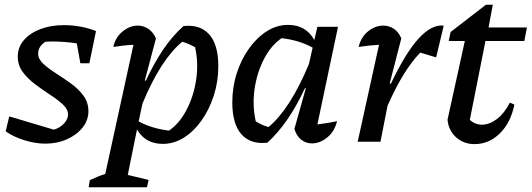

<svg xmlns="http://www.w3.org/2000/svg" viewBox="-20 -598 2243 810"><path d="M4 -44 19 -107 207 -51Q232 -58 249.5 -76.5Q267 -95 267 -115Q267 -137 245.5 -157Q224 -177 192.5 -197.5Q161 -218 129.5 -241.5Q98 -265 76.5 -293.5Q55 -322 55 -359Q55 -399 81 -429Q107 -459 151 -475.5Q195 -492 250 -492Q283 -492 317.5 -486Q352 -480 385 -467L357 -331H319L304 -415Q252 -423 198 -423Q185 -423 172 -422Q141 -403 141 -371Q141 -349 162.5 -329Q184 -309 215.5 -289Q247 -269 279 -246Q311 -223 332 -194.5Q353 -166 353 -129Q353 -91 328.5 -60Q304 -29 262.5 -10.5Q221 8 171 8Q129 8 82.5 -6.5Q36 -21 4 -44Z M354 192 359 162Q397 144 424 136L543 -409Q520 -408 499 -405.5Q478 -403 458 -400Q467 -441 497.5 -465.5Q528 -490 561 -490Q585 -490 605.5 -476.5Q626 -463 638 -436L591 -259L595 -257Q630 -332 668.5 -389Q707 -446 754 -488Q824 -496 862.5 -453Q901 -410 901 -319Q901 -254 882 -195Q863 -136 830.5 -90Q798 -44 756 -17.5Q714 9 667 9Q593 9 558 -52L519 140L607 161L600 192ZM565 -86Q619 -56 693 -47Q737 -77 767 -134.5Q797 -192 807.5 -261.5Q818 -331 803 -399Q790 -406 776.5 -412Q763 -418 749 -422Q658 -347 581 -161Z M1108 4Q1037 12 998.5 -31.5Q960 -75 960 -166Q960 -231 979 -289.5Q998 -348 1031 -394Q1064 -440 1106 -466.5Q1148 -493 1195 -493Q1271 -493 1306 -429L1319 -485H1406L1319 -73Q1339 -76 1359.5 -79Q1380 -82 1402 -87Q1392 -44 1361 -18.5Q1330 7 1296 7Q1271 7 1251 -8.5Q1231 -24 1222 -54L1270 -225L1267 -227Q1232 -152 1193 -95Q1154 -38 1108 4ZM1059 -86Q1072 -78 1085 -72Q1098 -66 1113 -62Q1204 -138 1283 -327L1299 -397Q1244 -428 1168 -437Q1124 -407 1094 -349.5Q1064 -292 1054 -222.5Q1044 -153 1059 -86Z M1489 0 1579 -409Q1560 -408 1540 -406Q1520 -404 1493 -400Q1503 -442 1533 -466Q1563 -490 1597 -490Q1621 -490 1641.5 -476.5Q1662 -463 1673 -436L1624 -246L1629 -245Q1692 -377 1747 -436.5Q1802 -496 1852 -490L1820 -356L1753 -376Q1718 -340 1684 -285.5Q1650 -231 1615 -152L1585 0Z M1982 10Q1936 10 1904 -19Q1872 -48 1868 -93L1941 -425H1873L1881 -463L2030 -578H2059L2041 -482H2203L2192 -425H2028L1962 -92Q1985 -72 2013 -72Q2045 -72 2076.5 -96Q2108 -120 2131 -165L2150 -157Q2135 -81 2089 -35.5Q2043 10 1982 10Z"/></svg>

Font: Piazzolla Medium
Style: Italic
Weight: 500
Italic angle: -11.3°
Designer: Juan Pablo del Peral
Foundry: Huerta Tipografica
Version: Version 1.330